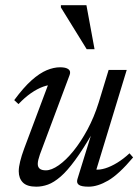

<svg xmlns="http://www.w3.org/2000/svg" viewBox="-20 -692 526 722"><path d="M271 -18 325.5 -194H329Q292 -130 262.2 -89.5Q232.5 -49 207.5 -27.5Q182.5 -6 160.5 2Q138.5 10 116.5 10Q81.5 10 66 -5.8Q50.5 -21.5 50.5 -48Q50.5 -64 55.8 -85.2Q61 -106.5 71 -133.5L168.5 -393.5L181.5 -373Q164.5 -374 142.2 -366Q120 -358 96.2 -341.5Q72.5 -325 49.5 -300.5L33.5 -315.5Q68.5 -363 98.5 -389.8Q128.5 -416.5 155.2 -427.8Q182 -439 206 -439Q227.5 -439 237.2 -431.8Q247 -424.5 242 -410.5L130 -111Q126.5 -100.5 124.2 -91.5Q122 -82.5 122 -75.5Q122 -64 129.2 -57.8Q136.5 -51.5 152.5 -51.5Q173.5 -51.5 200.8 -70.5Q228 -89.5 256 -124Q284 -158.5 309 -205Q334 -251.5 351 -306L388.5 -429H456.5L338 -40L338.5 -54.5Q354.5 -52.5 375.8 -59Q397 -65.5 420.8 -80Q444.5 -94.5 467 -115.5L480.5 -100Q427 -36.5 387 -13.2Q347 10 313.5 10Q286 10 276.5 3Q267 -4 271 -18ZM335.5 -507H306L209 -664V-672.5H305Z"/></svg>

Font: Newsreader 20pt
Style: Italic
Weight: 400
Italic angle: -17°
Version: Version 1.003